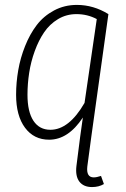

<svg xmlns="http://www.w3.org/2000/svg" viewBox="-20 -552 508 774"><path d="M357.9 163.1Q369.6 163.1 387.2 157.2L398.9 189.9Q378.4 202.1 351.1 202.1Q316.9 202.1 300 180.2Q283.2 158.2 288.1 117.2L303.2 -1L314 -78.1Q254.9 11.2 178.2 11.2Q116.7 11.2 80.8 -37.1Q44.9 -85.4 44.9 -169.9Q44.9 -219.2 53.5 -268.8Q62 -318.4 81.1 -366.2Q100.1 -414.1 127.9 -450.7Q155.8 -487.3 197.8 -509.8Q239.7 -532.2 290 -532.2Q356.9 -532.2 417 -495.1L348.1 -1L332 119.1Q327.1 163.1 357.9 163.1ZM183.1 -28.8Q258.3 -28.8 320.8 -137.2L370.1 -475.1Q332.5 -495.1 288.1 -495.1Q247.6 -495.1 213.9 -474.9Q180.2 -454.6 158 -421.9Q135.7 -389.2 120.1 -346.2Q104.5 -303.2 97.7 -258.8Q90.8 -214.4 90.8 -169.9Q90.8 -101.6 114.7 -65.2Q138.7 -28.8 183.1 -28.8Z"/></svg>

Font: Fira Sans Compressed ExtraLight
Style: Italic
Weight: 250
Width: 3
Italic angle: -8°
Designer: Carrois Corporate & Edenspiekermann AG
Foundry: Carrois Corporate GbR & Edenspiekermann AG
Version: Version 4.203;PS 004.203;hotconv 1.0.88;makeotf.lib2.5.64775